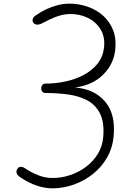

<svg xmlns="http://www.w3.org/2000/svg" viewBox="-20 -1024 734 1054"><path d="M75.5 -97Q82.5 -108.5 94.2 -108.5Q106 -108.5 121.5 -97.5Q151 -77.5 190 -62Q229 -46.5 270.5 -47Q318 -47 365.2 -62.8Q412.5 -78.5 452.2 -108.2Q492 -138 517.5 -180Q543 -222 547 -275Q553 -354.5 528.2 -402.2Q503.5 -450 457.2 -474Q411 -498 351.5 -505.8Q292 -513.5 229 -513.5Q219 -513.5 212.8 -520.5Q206.5 -527.5 206.5 -538.5Q206.5 -551 212.8 -558Q219 -565 229 -565Q285 -565 339.8 -576.8Q394.5 -588.5 440 -612.8Q485.5 -637 515.2 -674.2Q545 -711.5 551 -762Q557.5 -820.5 532.5 -862Q507.5 -903.5 463 -925.5Q418.5 -947.5 365 -947Q327 -947 286.8 -931.5Q246.5 -916 211 -896Q196 -888 182.5 -889Q169 -890 162.5 -900Q156 -909.5 160.2 -921Q164.5 -932.5 177 -940Q204 -959 234.2 -973.2Q264.5 -987.5 296.8 -995.8Q329 -1004 361 -1004Q413 -1004 460.8 -987.5Q508.5 -971 544.8 -939Q581 -907 600 -860.5Q619 -814 613 -754Q605.5 -674.5 548.2 -616Q491 -557.5 392.5 -543.5Q497.5 -535.5 556.2 -467.2Q615 -399 604 -277.5Q598 -212 567.8 -159.2Q537.5 -106.5 490.2 -69Q443 -31.5 386.5 -11.2Q330 9 271.5 10Q238.5 10 206.2 2Q174 -6 144.5 -20.2Q115 -34.5 89 -52.5Q74 -63 71 -74.5Q68 -86 75.5 -97Z"/></svg>

Font: Edu SA Hand Cursive
Style: Regular
Weight: 400
Designer: Tina and Corey Anderson, Eben Sorkin, Mirko Velimirovic
Foundry: Google for Education
Version: Version 2.000